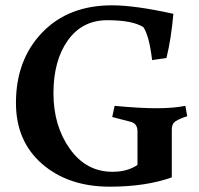

<svg xmlns="http://www.w3.org/2000/svg" viewBox="-20 -686 747 722"><path d="M401 -666Q488 -666 632 -634Q624 -542 606 -468L552 -460Q541 -552 519 -584Q478 -610 383.5 -610Q289 -610 235 -534Q181 -458 181 -335.5Q181 -213 242.5 -126.5Q304 -40 403 -40Q460 -40 497 -66V-192Q497 -219 475 -227L402 -246L411 -288Q505 -279 568.5 -279Q632 -279 677 -288L684 -249Q656 -240 641 -230.5Q626 -221 626 -200V-19Q528 16 393 16Q237 16 138.5 -69.5Q40 -155 40 -299Q40 -461 138.5 -563.5Q237 -666 401 -666Z"/></svg>

Font: Buenard
Style: Bold
Weight: 700
Foundry: FontFuror
Version: Version 1.002 2011